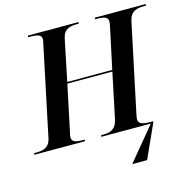

<svg xmlns="http://www.w3.org/2000/svg" viewBox="-152 -839 1155 1174"><g transform="rotate(-15 425.5 -252.0)"><path d="M541 210H635L731 -2L732 -10H712C659 -10 640 -21 640 -47C640 -53 641 -63 645 -80L762 -634C775 -696 814 -704 859 -704H872L874 -714H552L550 -704H563C611 -704 632 -695 632 -668C632 -663 630 -650 627 -636L572 -378H287L341 -639C353 -696 391 -704 434 -704H447L449 -714H128L126 -704H139C190 -704 211 -696 211 -668C211 -664 209 -650 205 -636L87 -75C75 -18 35 -10 -8 -10H-21L-23 0H298L300 -10H287C241 -10 218 -17 218 -46C218 -52 220 -64 223 -74L285 -368H570L510 -82C496 -18 458 -10 416 -10H403L401 0H715Z"/></g></svg>

Font: Noto Serif Display SemiBold
Style: Italic
Weight: 600
Italic angle: -12°
Designer: Monotype Design Team
Foundry: Monotype Imaging Inc.
Version: Version 2.009